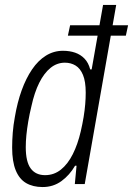

<svg xmlns="http://www.w3.org/2000/svg" viewBox="-20 -743 537 775"><path d="M152 12Q113 12 85.5 -4Q58 -20 43.5 -55.5Q29 -91 29 -147Q29 -176 31.5 -207.5Q34 -239 40 -271Q50 -330 67.5 -378.5Q85 -427 109.5 -463Q134 -499 165.5 -518.5Q197 -538 234 -538Q261 -538 283 -530.5Q305 -523 321 -506.5Q337 -490 344 -463H350L396 -723H449L322 0H282L289 -74H283Q261 -36 228 -12Q195 12 152 12ZM162 -36Q198 -36 226 -58.5Q254 -81 274 -121Q294 -161 306 -213Q313 -243 317.5 -270.5Q322 -298 324 -322.5Q326 -347 326 -369Q326 -414 315 -440.5Q304 -467 285 -478.5Q266 -490 242 -490Q210 -490 184 -469Q158 -448 138.5 -409Q119 -370 107 -315Q99 -282 94 -252.5Q89 -223 86.5 -197.5Q84 -172 84 -149Q84 -90 104 -63Q124 -36 162 -36ZM254 -599 263 -641H497L488 -599Z"/></svg>

Font: Archivo Condensed ExtraLight
Style: Italic
Weight: 250
Width: 3
Italic angle: -10°
Designer: Hector Gatti
Foundry: Omnibus-Type
Version: Version 2.001